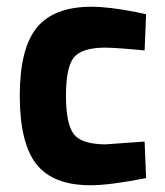

<svg xmlns="http://www.w3.org/2000/svg" viewBox="-20 -532 486 564"><path d="M249 -512.2Q300.8 -512.2 381.8 -496.1L409.2 -490.2L404.8 -383.8Q325.7 -391.6 288.1 -392.1Q218.8 -391.6 196.3 -362.3Q173.8 -333 173.8 -251Q173.8 -168.9 196.3 -138.7Q218.8 -108.4 289.1 -107.9L404.8 -116.2L409.2 -8.8Q302.2 12.2 246.1 12.2Q135.3 12.2 86.4 -50.3Q38.1 -112.8 38.1 -251Q38.1 -389.2 87.9 -450.7Q138.2 -512.2 249 -512.2Z"/></svg>

Font: TitilliumWeb-Bold
Style: Bold
Weight: 700
Version: Version 1.001;PS 57.000;hotconv 1.0.70;makeotf.lib2.5.55311